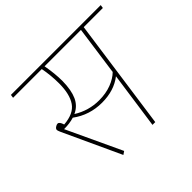

<svg xmlns="http://www.w3.org/2000/svg" viewBox="-159 -878 1078 1078"><g transform="rotate(-45 380.0 -338.5)"><path d="M757 -661H605L512 0H490L538 -338Q474 -288 378 -288Q279 -288 202 -345Q167 -334 122 -334L274 -9L255 4L97 -338Q96 -341 93 -348Q90 -355 90 -360Q90 -368 100 -375Q110 -382 118 -382Q132 -382 141 -352Q221 -358 252.5 -404Q284 -450 284 -536Q284 -599 272 -661H44L47 -681H760ZM583 -661H294Q307 -590 307 -531Q306 -460 286.5 -416.5Q267 -373 223 -353Q293 -309 376 -309Q430 -309 473 -325.5Q516 -342 542 -368Z"/></g></svg>

Font: FiraGO Thin
Style: Italic
Weight: 100
Italic angle: -8°
Designer: bBox Type GmbH
Foundry: bBox Type GmbH
Version: Version 1.001